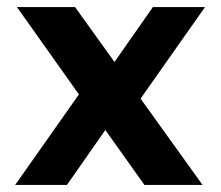

<svg xmlns="http://www.w3.org/2000/svg" viewBox="-20 -525 626 545"><path d="M204 -257 28 -505H193L305 -349L414 -505H562L379 -245L555 0H390L279 -156L170 0H23Z"/></svg>

Font: XXII Aven Bold
Style: Regular
Weight: 700
Designer: Lecter Johnson
Foundry: Doubletwo Studios
Version: Version 1.001